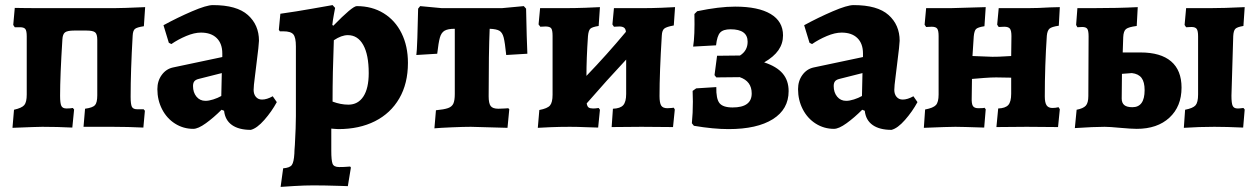

<svg xmlns="http://www.w3.org/2000/svg" viewBox="-20 -498 4941 754"><path d="M35 -67Q66 -74 75.5 -85.5Q85 -97 85 -127V-355Q85 -377 79.5 -384Q74 -391 59 -391H38L32 -400L38 -467Q75 -466 152 -466H428L474 -467L550 -470L545 -395Q518 -391 510 -384.5Q502 -378 501 -358Q493 -220 493 -118Q493 -88 498 -78.5Q503 -69 518 -69H544L549 -63L543 3Q482 0 423 0H308L314 -71Q344 -75 353 -85Q362 -95 362 -124V-342Q362 -364 353.5 -371Q345 -378 320 -378H271Q245 -378 235.5 -371Q226 -364 225 -343Q216 -201 216 -122Q216 -92 221 -82Q226 -72 241 -72Q256 -72 266 -74L271 -68L264 3Q206 0 146 0Q127 0 29 4Z M860 -63 850 -67Q819 -36 788.5 -14Q758 8 739 8Q700 8 667.5 -12.5Q635 -33 616.5 -69Q598 -105 598 -148Q598 -180 615 -203.5Q632 -227 659 -233L853 -274V-288Q853 -327 831 -348.5Q809 -370 769 -370Q743 -370 711 -356.5Q679 -343 653 -325L643 -330L622 -399Q677 -429 734 -453.5Q791 -478 816 -478Q910 -478 953.5 -439Q997 -400 997 -338Q997 -324 987 -246Q986 -234 981 -197Q976 -160 976 -145Q976 -128 985 -117.5Q994 -107 1009 -107Q1028 -107 1051 -120L1067 -97Q1047 -60 1018 -27Q989 6 965 12Q918 12 891 -7Q864 -26 860 -63ZM849 -121 851 -211 760 -188Q748 -185 743 -178.5Q738 -172 738 -160Q738 -135 751.5 -118.5Q765 -102 787 -102Q800 -102 817.5 -107.5Q835 -113 849 -121Z M1092 163Q1118 161 1126 150Q1134 139 1136 105Q1136 95 1138 71Q1142 -1 1142 -42V-316Q1142 -351 1132 -363Q1122 -375 1093 -375H1079L1075 -381L1081 -444Q1145 -453 1206.5 -464Q1268 -475 1286 -478L1296 -467Q1295 -461 1291 -440Q1287 -419 1285 -400L1289 -397Q1364 -474 1381 -474Q1441 -474 1486.5 -446Q1532 -418 1557 -367.5Q1582 -317 1582 -251Q1582 -170 1548 -111.5Q1514 -53 1452.5 -22Q1391 9 1309 9Q1300 9 1292 8Q1284 7 1281 7V94Q1281 132 1286 145Q1291 158 1312 158Q1330 158 1341 157Q1352 156 1355 156L1358 160L1346 233L1316 232Q1254 230 1211 230Q1177 230 1135.5 232.5Q1094 235 1082 236ZM1428 -211Q1428 -283 1406.5 -321.5Q1385 -360 1346 -360Q1321 -360 1291 -340Q1286 -212 1286 -99Q1318 -87 1348 -87Q1386 -87 1407 -119Q1428 -151 1428 -211Z M1692 -65Q1724 -68 1739.5 -73.5Q1755 -79 1760.5 -91.5Q1766 -104 1766 -129V-385Q1739 -385 1726 -377.5Q1713 -370 1707.5 -350.5Q1702 -331 1697 -287L1615 -282Q1617 -292 1619 -349.5Q1621 -407 1622 -464L1630 -474L1715 -466H1951L2037 -474L2046 -464Q2047 -406 2048.5 -357Q2050 -308 2051 -287L1968 -282Q1963 -331 1958 -350.5Q1953 -370 1941.5 -377Q1930 -384 1903 -385Q1899 -293 1899 -120Q1899 -92 1907 -81.5Q1915 -71 1937 -71Q1951 -71 1962.5 -72Q1974 -73 1976 -73L1980 -69L1973 4L1937 3Q1835 0 1829 0Q1801 0 1754 2Q1707 4 1686 6Z M2626 -75 2630 -68 2623 1 2499 0 2382 1 2387 -71Q2416 -72 2427.5 -85Q2439 -98 2439 -129V-264Q2364 -184 2284 -92Q2286 -80 2291.5 -76Q2297 -72 2309 -72Q2318 -72 2323.5 -73Q2329 -74 2331 -74L2336 -67L2329 3Q2316 3 2282 1.5Q2248 0 2218 0Q2178 0 2141.5 1.5Q2105 3 2092 4L2098 -66Q2130 -72 2140 -84Q2150 -96 2150 -126V-357Q2150 -380 2144.5 -387Q2139 -394 2122 -394L2102 -393L2095 -402L2101 -466H2199Q2238 -466 2279 -467.5Q2320 -469 2336 -470L2331 -396Q2305 -392 2298 -385Q2291 -378 2289 -356Q2283 -268 2283 -200Q2363 -283 2438 -373Q2437 -385 2430.5 -389.5Q2424 -394 2412 -394L2391 -393L2385 -402L2391 -466H2504Q2539 -466 2577.5 -467.5Q2616 -469 2631 -470L2626 -398Q2598 -393 2589 -386Q2580 -379 2579 -359Q2570 -213 2570 -121Q2570 -94 2576.5 -83.5Q2583 -73 2601 -73Q2610 -73 2617 -74Q2624 -75 2626 -75Z M2705 -4 2697 -14Q2701 -54 2701 -99L2700 -141L2714 -151L2793 -156Q2792 -110 2805.5 -93Q2819 -76 2857 -76Q2932 -76 2932 -131Q2932 -179 2885 -195L2793 -194L2786 -203L2796 -279L2886 -280Q2916 -299 2916 -334Q2916 -383 2849 -383Q2820 -383 2808 -370Q2796 -357 2792 -320L2702 -315Q2709 -357 2707 -443L2718 -454Q2804 -472 2867 -472Q2958 -472 3006.5 -443Q3055 -414 3055 -359Q3055 -327 3037 -301Q3019 -275 2981 -253Q3030 -237 3053.5 -209.5Q3077 -182 3077 -140Q3077 -69 3015 -30Q2953 9 2841 9Q2782 9 2705 -4Z M3376 -63 3366 -67Q3335 -36 3304.5 -14Q3274 8 3255 8Q3216 8 3183.5 -12.5Q3151 -33 3132.5 -69Q3114 -105 3114 -148Q3114 -180 3131 -203.5Q3148 -227 3175 -233L3369 -274V-288Q3369 -327 3347 -348.5Q3325 -370 3285 -370Q3259 -370 3227 -356.5Q3195 -343 3169 -325L3159 -330L3138 -399Q3193 -429 3250 -453.5Q3307 -478 3332 -478Q3426 -478 3469.5 -439Q3513 -400 3513 -338Q3513 -324 3503 -246Q3502 -234 3497 -197Q3492 -160 3492 -145Q3492 -128 3501 -117.5Q3510 -107 3525 -107Q3544 -107 3567 -120L3583 -97Q3563 -60 3534 -27Q3505 6 3481 12Q3434 12 3407 -7Q3380 -26 3376 -63ZM3365 -121 3367 -211 3276 -188Q3264 -185 3259 -178.5Q3254 -172 3254 -160Q3254 -135 3267.5 -118.5Q3281 -102 3303 -102Q3316 -102 3333.5 -107.5Q3351 -113 3365 -121Z M3613 -68Q3645 -74 3655.5 -85.5Q3666 -97 3666 -127V-356Q3666 -378 3660.5 -385.5Q3655 -393 3639 -393L3617 -392L3611 -401L3617 -466H3713Q3714 -466 3816 -469L3851 -470L3846 -395Q3820 -391 3813 -384Q3806 -377 3804 -355L3799 -278L3877 -275Q3904 -275 3923.5 -276.5Q3943 -278 3951 -278L3952 -356Q3952 -378 3946 -385.5Q3940 -393 3924 -393L3902 -392L3896 -401L3902 -466H4016Q4056 -466 4104 -469L4142 -470L4138 -397Q4110 -393 4101.5 -385.5Q4093 -378 4091 -358Q4083 -241 4083 -119Q4083 -95 4090 -84.5Q4097 -74 4113 -74Q4125 -74 4137 -77L4142 -69L4135 1L4012 0L3893 1L3900 -72Q3928 -73 3939.5 -85.5Q3951 -98 3951 -130V-193L3892 -194Q3873 -194 3845.5 -192Q3818 -190 3797 -188L3796 -115Q3795 -91 3800.5 -82Q3806 -73 3822 -73Q3844 -73 3846 -75L3851 -69L3845 3Q3755 0 3732 0Q3704 0 3608 4Z M4379 4Q4337 0 4318 0Q4276 0 4201 5L4208 -67Q4234 -72 4244 -83Q4254 -94 4254 -121L4255 -355Q4255 -377 4250 -384.5Q4245 -392 4230 -392L4211 -391L4206 -400L4211 -466H4268Q4371 -466 4448 -470L4444 -396Q4412 -392 4402 -384Q4392 -376 4391 -352L4389 -292H4459Q4538 -292 4579 -257Q4620 -222 4620 -154Q4620 -80 4572.5 -36Q4525 8 4444 8Q4423 8 4379 4ZM4475 -144Q4475 -176 4463 -192Q4451 -208 4425 -211L4386 -208L4385 -111Q4385 -94 4395 -85.5Q4405 -77 4427 -77Q4475 -77 4475 -144ZM4634 -67Q4665 -73 4675 -84.5Q4685 -96 4685 -127V-355Q4685 -377 4679.5 -384.5Q4674 -392 4659 -392L4638 -391L4632 -400L4638 -466H4731Q4786 -466 4868 -470L4863 -396Q4838 -392 4831 -384.5Q4824 -377 4823 -356L4816 -122Q4816 -92 4821 -82Q4826 -72 4840 -72Q4849 -72 4854.5 -73Q4860 -74 4863 -74L4868 -68L4862 3Q4796 0 4749 0Q4690 0 4629 4Z"/></svg>

Font: Alegreya ExtraBold
Style: Regular
Weight: 800
Designer: Juan Pablo del Peral
Foundry: Huerta Tipografica
Version: Version 2.007; ttfautohint (v1.6)